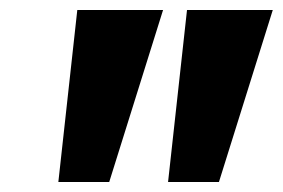

<svg xmlns="http://www.w3.org/2000/svg" viewBox="-20 -740 567 385"><path d="M97 -375 135 -720H307L199 -375ZM317 -375 355 -720H527L419 -375Z"/></svg>

Font: Radio Canada
Style: Bold Italic
Weight: 700
Italic angle: -12°
Designer: Charles Daoud, Etienne Aubert Bonn, Alexandre Saumier Demers, Jacques Le Bailly
Foundry: Radio-Canada
Version: Version 2.104; ttfautohint (v1.8.4.7-5d5b);gftools[0.9.28.de